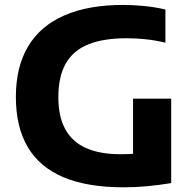

<svg xmlns="http://www.w3.org/2000/svg" viewBox="-20 -770 802 798"><path d="M493.5 8.5Q343.5 8.5 244.2 -33.2Q145 -75 95.5 -158.5Q46 -242 46 -367.5Q46 -492.5 97.2 -577.8Q148.5 -663 248 -706.2Q347.5 -749.5 492 -749.5Q535.5 -749.5 580 -745Q624.5 -740.5 667.5 -730.5V-592.5Q626.5 -602.5 586.2 -606.8Q546 -611 506 -611Q409.5 -611 346.8 -585.5Q284 -560 253.2 -505.8Q222.5 -451.5 222.5 -365.5Q222.5 -286 251 -233.5Q279.5 -181 337 -155Q394.5 -129 482 -129Q517 -129 551.5 -131.8Q586 -134.5 614.5 -139L533 -67.5V-360H691.5V-9Q640 -0.5 591.5 4Q543 8.5 493.5 8.5Z"/></svg>

Font: Encode Sans SC SemiExpanded
Style: Bold
Weight: 700
Width: 6
Designer: Multiple Designers
Foundry: Impallari Type
Version: Version 3.002